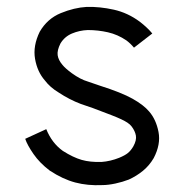

<svg xmlns="http://www.w3.org/2000/svg" viewBox="-20 -533 532 556"><path d="M124 -39Q95 -61 77 -87Q59 -113 53 -131L114 -159Q130 -119 162 -96Q192 -77 216.5 -70Q241 -63 274 -64Q300 -66 325 -76Q342 -83 350.5 -90Q359 -97 366 -109Q376 -127 373.5 -140.5Q371 -154 361 -167Q353 -178 328 -189Q316 -195 249 -220L214 -232Q198 -238 181.5 -246.5Q165 -255 150 -265Q125 -280 110 -300Q88 -325 81.5 -362.5Q75 -400 95 -441Q117 -479 156 -495Q195 -511 231 -513Q269 -514 309.5 -505Q350 -496 385 -470Q407 -453 421 -436L368 -395Q358 -407 346 -416Q321 -433 292.5 -439.5Q264 -446 234 -446Q210 -445 188.5 -436Q167 -427 155 -407Q145 -387 147 -373Q149 -359 161 -345Q169 -335 188 -321Q213 -303 234 -297L269 -285Q332 -265 364 -247Q396 -229 412 -210Q432 -187 439 -151Q446 -115 425 -75Q412 -53 393.5 -38Q375 -23 353 -13Q335 -6 314 -1.5Q293 3 276 3Q234 5 198 -4.5Q162 -14 124 -39Z"/></svg>

Font: SUIT Variable
Style: Regular
Weight: 400
Designer: Sunn Youn; Korean Glyphs from Source Han Sans (Sandoll Communications; Soo-young Jang, Joo-yeon Kang)
Foundry: Sunn
Version: Version 1.150;FEAKit 1.0